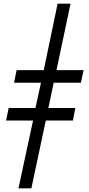

<svg xmlns="http://www.w3.org/2000/svg" viewBox="-20 -780 483 1040"><path d="M80 240H150L228 -127H375L388 -195H242L271 -332H418L433 -400H286L362 -760H292L217 -400H70L56 -332H202L172 -195H27L13 -127H159Z"/></svg>

Font: Noto Serif Condensed Semi
Style: Italic
Weight: 600
Width: 3
Italic angle: -12°
Designer: Monotype Design Team
Foundry: Monotype Imaging Inc.
Version: Version 1.901